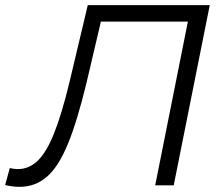

<svg xmlns="http://www.w3.org/2000/svg" viewBox="-61 -720 866 746"><path d="M15 6Q-11 6 -41 -1L-23 -67Q-7 -63 8 -63Q52 -63 86 -96Q120 -129 149.5 -203Q179 -277 209 -401L280 -700H754L614 0H542L669 -636H331L276 -402Q240 -252 203.5 -162.5Q167 -73 121.5 -33.5Q76 6 15 6Z"/></svg>

Font: Montserrat
Style: Italic
Weight: 400
Italic angle: -11.3°
Designer: Julieta Ulanovsky
Foundry: Julieta Ulanovsky
Version: Version 9.000; ttfautohint (v1.8.4.7-5d5b)